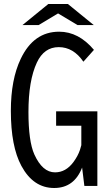

<svg xmlns="http://www.w3.org/2000/svg" viewBox="-20 -899 540 959"><path d="M221.2 -878.9H319.3L448.2 -773.9H367.2L270 -832L173.3 -773.9H92.3ZM401.4 29.8 390.1 -62Q350.6 40 250.5 40Q146.5 40 86.9 -70.3Q34.2 -168 34.2 -345.2Q34.2 -502 83.5 -605Q147.9 -740.7 275.4 -740.7Q373 -740.7 449.2 -649.9L396.5 -590.8Q346.7 -663.6 273.4 -663.6Q200.2 -663.6 164.1 -586.4Q122.1 -496.6 122.1 -339.4Q122.1 -193.8 151.4 -127.9Q191.9 -38.1 254.9 -38.1Q308.6 -38.1 346.7 -89.4Q369.1 -119.6 379.4 -150.4Q386.2 -171.9 386.2 -173.8V-271H260.3V-342.8H466.3V29.8Z"/></svg>

Font: BIZ UDGothic
Style: Regular
Weight: 400
Monospace: yes
Designer: TypeBank Co., Ltd.
Foundry: Morisawa Inc.
Version: Version 1.05